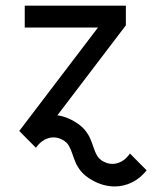

<svg xmlns="http://www.w3.org/2000/svg" viewBox="-20 -528 549 686"><path d="M444.3 20.5Q430.7 40 414.3 48.8Q397.9 57.6 381.8 57.6Q373 57.6 364.5 55.2Q356 52.7 348.1 48.3Q333.5 40 326.4 27.3Q319.3 14.6 314.5 -0.5Q309.6 -15.6 302.7 -32Q295.9 -48.3 282.5 -64.5Q269 -80.6 243.7 -95.2Q224.1 -106.4 203.9 -112.1Q183.6 -117.7 163.6 -117.7Q130.9 -117.7 101.1 -103Q71.3 -88.4 48.8 -60.1L108.4 0Q122.1 -19.5 138.4 -28.3Q154.8 -37.1 170.9 -37.1Q179.7 -37.1 188.2 -34.7Q196.8 -32.2 204.6 -27.8Q219.2 -19.5 226.3 -6.8Q233.4 5.9 238.3 21Q243.2 36.1 250 52.5Q256.8 68.8 270.3 85Q283.7 101.1 309.1 115.7Q329.1 127 349.4 132.6Q369.6 138.2 389.2 138.2Q422.4 138.2 451.9 123.5Q481.4 108.9 503.9 80.6ZM68.4 -507.8V-429.7H383.8L429.7 -437.5V-507.8ZM148.4 -67.9 429.7 -437.5 330.1 -429.7 48.8 -60.1Z"/></svg>

Font: Giphurs
Style: Regular
Weight: 400
Version: Version 2.010